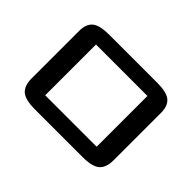

<svg xmlns="http://www.w3.org/2000/svg" viewBox="-106 -758 979 979"><g transform="rotate(45 383.5 -268.5)"><path d="M568.8 -454.1H197.8V-87.9H568.8ZM678.7 -100.1Q678.7 -46.9 651.4 -23.4Q624 0 556.6 0H210Q142.6 0 115.2 -23.4Q87.9 -46.9 87.9 -100.1V-441.9Q87.9 -492.2 115 -514.6Q142.1 -537.1 210 -537.1H556.6Q624.5 -537.1 651.6 -514.6Q678.7 -492.2 678.7 -441.9Z"/></g></svg>

Font: Squarish Sans CT
Style: RegularSC
Weight: 400
Version: Version 0.9